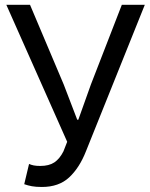

<svg xmlns="http://www.w3.org/2000/svg" viewBox="-20 -753 615 787"><path d="M151.7 13.4Q127.4 13.4 110.9 10.4Q94.5 7.4 79.3 2L99.1 -81Q107.9 -77 118.5 -74.9Q129 -72.8 145.1 -72.8Q180.9 -72.8 202.7 -87.3Q224.5 -101.8 240 -132.5L255.4 -171.8L5.9 -733.4H103L241.3 -406.4L296.6 -262.2H301L352.5 -406.4L479.4 -733.4H573.6L332.4 -133.1Q305.7 -65 263.4 -25.8Q221.2 13.4 151.7 13.4Z"/></svg>

Font: Noto Sans KR Thin
Style: Regular
Weight: 100
Designer: Ryoko NISHIZUKA 西塚涼子 (kana, bopomofo & ideographs); Paul D. Hunt (Latin, Greek & Cyrillic); Sandoll Communications 산돌커뮤니
Foundry: Adobe
Version: Version 2.004-H2;hotconv 1.0.118;makeotfexe 2.5.65603